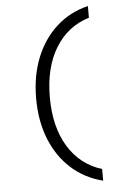

<svg xmlns="http://www.w3.org/2000/svg" viewBox="-62 -767 703 1034"><g transform="rotate(-5 290.0 -250.0)"><path d="M453 222Q354 197 282 132Q210 67 171 -30.5Q132 -128 132 -250Q132 -372 171 -469.5Q210 -567 282 -632.5Q354 -698 453 -722V-659Q336 -623 271 -516.5Q206 -410 206 -250Q206 -90 271 16.5Q336 123 453 159Z"/></g></svg>

Font: Sometype Mono
Style: Regular
Weight: 400
Monospace: yes
Designer: Ryoichi Tsunekawa
Foundry: Dharma Type
Version: Version 1.000; ttfautohint (v1.8.3)